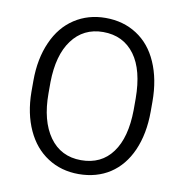

<svg xmlns="http://www.w3.org/2000/svg" viewBox="-81 -798 851 885"><g transform="rotate(10 344.0 -356.0)"><path d="M622.1 -377.9C622.1 -447.8 610.4 -508.8 587.4 -561C564.5 -613.3 532.2 -652.3 489.7 -679.7C447.8 -707 398.9 -720.7 343.3 -720.7C288.6 -720.7 240.2 -706.5 198.2 -679.2C155.8 -651.4 123 -611.8 100.1 -559.6C76.7 -507.3 64.9 -446.8 64.9 -377.9V-325.7C65.4 -258.3 77.6 -199.2 101.1 -147.9C124.5 -97.2 156.7 -58.6 199.2 -31.2C241.2 -3.9 289.6 9.8 344.2 9.8C456.1 9.8 542 -45.9 587.4 -148.9C610.4 -201.2 622.1 -262.2 622.1 -332ZM543.5 -324.7C542.5 -238.8 524.9 -172.4 490.7 -126C456.1 -78.6 407.2 -55.2 344.2 -55.2C281.2 -55.2 231.9 -80.1 196.3 -129.9C161.1 -179.7 143.6 -247.1 143.6 -332V-385.7C145 -469.2 162.6 -535.2 197.8 -582.5C232.9 -630.4 282.2 -654.8 343.3 -654.8C406.2 -654.8 455.6 -630.9 491.2 -582.5C525.9 -535.2 543 -467.3 543.5 -378.9Z"/></g></svg>

Font: Shabnam Light
Style: Regular
Weight: 300
Foundry: DejaVu fonts team - Redesigned by Saber Rastikerdar - Based on Vazir font
Version: Version 5.0.1